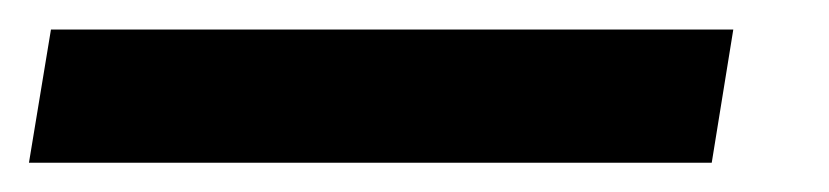

<svg xmlns="http://www.w3.org/2000/svg" viewBox="-81 -20 561 130"><path d="M415.5 0H-46.5L-61.4 90.2H400.9Z"/></svg>

Font: Magic Ui Pro Medium
Style: Italic
Weight: 500
Italic angle: -9.39999°
Designer: Stefan Endress, Andreas Faust
Version: Version 1.000;FEAKit 1.0